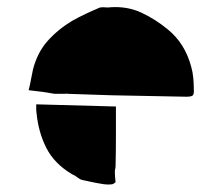

<svg xmlns="http://www.w3.org/2000/svg" viewBox="-20 -477 596 530"><path d="M159 -218H131Q114 -221 96.5 -223.5Q79 -226 59 -228Q63 -243 65.5 -257.5Q68 -272 71 -285Q83 -332 111.5 -364Q140 -396 180 -420Q198 -430 216 -438.5Q234 -447 253 -455Q256 -457 264 -457Q269 -457 274.5 -456.5Q280 -456 285 -457Q332 -460 370.5 -442Q409 -424 443 -396Q491 -357 508 -292Q512 -278 513.5 -262Q515 -246 515 -231Q516 -217 512 -213.5Q508 -210 494 -210Q442 -211 391 -212Q340 -213 288 -214Q258 -215 227.5 -216Q197 -217 167 -218Q166 -219 164 -218.5Q162 -218 159 -218ZM179 4Q130 -25 108 -68.5Q86 -112 81 -164Q80 -170 80 -176.5Q80 -183 80 -189L300 -183Q300 -142 300 -100.5Q300 -59 299 -18Q299 -14 298 -10.5Q297 -7 297 -3Q297 3 297.5 9.5Q298 16 299 26Q298 27 294.5 29.5Q291 32 287 32Q277 33 266.5 31.5Q256 30 246 28Q236 26 226.5 24Q217 22 208 20Q202 19 197 15Q193 12 188.5 9Q184 6 179 4Z"/></svg>

Font: Palette Mosaic
Style: Regular
Weight: 400
Designer: Shibuyafont
Version: Version 1.001